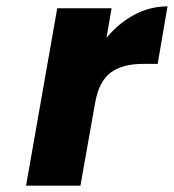

<svg xmlns="http://www.w3.org/2000/svg" viewBox="-20 -584 547 604"><path d="M315 -465Q353 -511 402.5 -537.5Q452 -564 507 -564L476 -383H429Q365 -383 328 -355.5Q291 -328 279 -259L233 0H62L160 -558H331Z"/></svg>

Font: Fz Poppins
Style: Bold Italic
Weight: 700
Italic angle: -10°
Designer: Ninad Kale (Devanagari), Jonny Pinhorn (Latin)
Foundry: Indian Type Foundry
Version: Vit hóa bi Vntype.Com & FontZin.Com